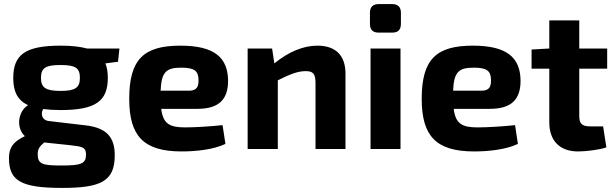

<svg xmlns="http://www.w3.org/2000/svg" viewBox="-20 -731 3020 942"><path d="M559 -428 566 -493H407C374 -502 332 -507 278 -507C104 -507 45 -463 45 -348C45 -282 66 -239 118 -215C70 -187 56 -106 102 -63C45 -36 24 -7 24 44C24 154 79 191 284 191C474 191 543 159 543 31C543 -58 503 -104 400 -116L221 -137C183 -141 179 -175 192 -196C217 -193 245 -191 277 -191C451 -191 509 -236 509 -349C509 -377 505 -401 497 -420ZM277 -285C204 -285 181 -301 181 -349C181 -398 204 -412 277 -412C350 -412 372 -398 372 -349C372 -301 350 -285 277 -285ZM321 -19C384 -12 402 -9 402 27C402 72 379 81 282 81C187 81 165 74 165 25C165 0 175 -14 197 -32Z M949 -197C1056 -197 1099 -245 1099 -335C1098 -448 1033 -507 865 -507C686 -507 614 -441 614 -246C614 -64 684 12 871 12C941 12 1028 3 1086 -25L1072 -117C1005 -110 933 -106 888 -106C813 -106 780 -123 771 -197ZM768 -286C772 -379 796 -399 870 -399C934 -399 954 -383 954 -337C954 -309 948 -286 908 -286Z M1315 -493H1195V0H1343V-337C1401 -366 1440 -382 1480 -382C1516 -382 1528 -369 1528 -324V0H1675V-370C1675 -459 1627 -507 1537 -507C1467 -507 1395 -476 1326 -420Z M1838 -711C1809 -711 1795 -696 1795 -668V-614C1795 -585 1809 -571 1838 -571H1904C1933 -571 1947 -585 1947 -614V-668C1947 -696 1933 -711 1904 -711ZM1945 0V-493H1798V0Z M2384 -197C2491 -197 2534 -245 2534 -335C2533 -448 2468 -507 2300 -507C2121 -507 2049 -441 2049 -246C2049 -64 2119 12 2306 12C2376 12 2463 3 2521 -25L2507 -117C2440 -110 2368 -106 2323 -106C2248 -106 2215 -123 2206 -197ZM2203 -286C2207 -379 2231 -399 2305 -399C2369 -399 2389 -383 2389 -337C2389 -309 2383 -286 2343 -286Z M2822 -394H2959V-493H2822V-631H2675V-493L2588 -488V-394H2675V-130C2675 -40 2727 12 2816 12C2851 12 2918 5 2955 -8L2939 -111H2876C2836 -111 2822 -124 2822 -161Z"/></svg>

Font: SnT
Style: Bold
Weight: 700
Designer: Natanael Gama
Version: Version 1.001;PS 001.001;hotconv 1.0.70;makeotf.lib2.5.58329